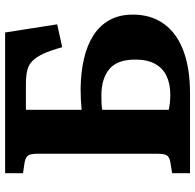

<svg xmlns="http://www.w3.org/2000/svg" viewBox="-26 -716 743 730"><g transform="rotate(-90 345.0 -351.5)"><path d="M51 0V-68L94 -75Q114 -79 119.5 -89.5Q125 -100 125 -126V-580Q125 -604 119 -614.5Q113 -625 92 -629L51 -635V-703H586L617 -505L530 -486Q518 -530 505.5 -557Q493 -584 478 -599Q463 -614 441.5 -619Q420 -624 390 -624H292V-412Q310 -414 329.5 -415Q349 -416 375 -416Q434 -415 485 -403.5Q536 -392 574 -368Q612 -344 633 -306.5Q654 -269 654 -217Q654 -148 618.5 -99Q583 -50 516 -25Q449 0 354 0ZM349 -75Q390 -75 420 -89Q450 -103 466.5 -132.5Q483 -162 483 -208Q483 -277 446.5 -307Q410 -337 347 -337Q331 -337 318 -336.5Q305 -336 292 -334V-81Q304 -78 319.5 -76.5Q335 -75 349 -75Z"/></g></svg>

Font: Literata 18pt
Style: Bold
Weight: 700
Designer: Latin by Veronika Burian and Jose Scaglione. Greek by Irene Vlachou. Cyrillic by Vera Evstafieva.
Foundry: TypeTogether
Version: Version 3.103;gftools[0.9.29]